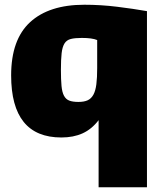

<svg xmlns="http://www.w3.org/2000/svg" viewBox="-20 -570 688 810"><path d="M396 -63Q367 -25 328.5 -7.5Q290 10 239 10Q27 10 27 -252Q27 -403 107 -476.5Q187 -550 336 -550Q405 -550 474 -541.5Q543 -533 600 -523V220H396ZM311 -140Q335 -140 350 -147Q365 -154 374 -170.5Q383 -187 386.5 -214.5Q390 -242 390 -283V-401Q369 -410 325 -410Q296 -410 278.5 -405.5Q261 -401 252 -386.5Q243 -372 240 -345.5Q237 -319 237 -276Q237 -234 239.5 -207.5Q242 -181 250 -166Q258 -151 272.5 -145.5Q287 -140 311 -140Z"/></svg>

Font: Encode Sans Narrow
Style: Black
Weight: 900
Designer: Pablo Impallari, Andres Torresi
Foundry: Pablo Impallari, Andres Torresi
Version: Version 1.000; ttfautohint (v1.00) -l 8 -r 50 -G 200 -x 14 -